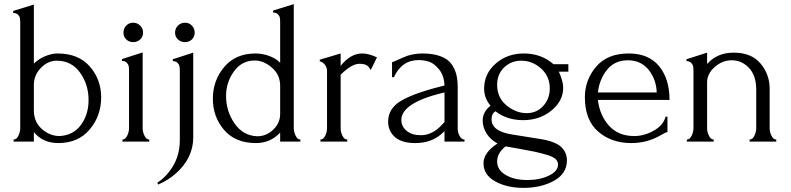

<svg xmlns="http://www.w3.org/2000/svg" viewBox="-20 -686 3833 930"><path d="M259 -427Q360 -427 415 -364Q470 -301 470 -214Q470 -125 414.5 -59Q359 7 262 7Q188 7 144 -46V0H46V-10Q60 -10 69 -28.5Q78 -47 78 -65V-575Q78 -589 76.5 -598Q75 -607 67 -615Q59 -623 44 -623V-633L144 -664V-378Q166 -400 198 -413.5Q230 -427 259 -427ZM269 -27Q336 -31 372.5 -81.5Q409 -132 409 -201Q409 -277 367.5 -334.5Q326 -392 255 -392Q212 -392 178 -357Q144 -322 144 -275V-151Q144 -96 182.5 -61.5Q221 -27 269 -27Z M703 0H573V-10Q587 -10 596 -28.5Q605 -47 605 -65V-342Q605 -356 603.5 -365Q602 -374 594 -382.5Q586 -391 571 -391V-400L671 -432V-65Q671 -47 680 -28.5Q689 -10 703 -10ZM591.5 -495Q578 -508 578 -528Q578 -548 591.5 -562Q605 -576 625 -576Q645 -576 659 -562Q673 -548 673 -528Q673 -508 659 -495Q645 -482 625 -482Q605 -482 591.5 -495Z M817 -399 916 -431V-21Q916 80 831 155Q793 188 746 208L742 199Q773 179 796 150Q851 83 851 -6V-341Q851 -355 849.5 -364Q848 -373 840 -381.5Q832 -390 817 -390ZM842 -495Q828 -508 828 -528Q828 -548 842 -562Q856 -576 876 -576Q896 -576 909.5 -562Q923 -548 923 -528Q923 -508 909.5 -495Q896 -482 876 -482Q856 -482 842 -495Z M1435 0H1337V-44Q1290 7 1220 7Q1120 7 1065.5 -56.5Q1011 -120 1011 -208Q1011 -296 1066 -361.5Q1121 -427 1218 -427Q1252 -427 1285 -414.5Q1318 -402 1337 -382V-577Q1337 -591 1335.5 -600Q1334 -609 1326 -617Q1318 -625 1303 -625V-635L1403 -666V-65Q1403 -47 1412 -28.5Q1421 -10 1435 -10ZM1227 -26Q1270 -26 1303.5 -58Q1337 -90 1337 -134V-271Q1337 -324 1297 -358.5Q1257 -393 1214 -393Q1151 -393 1113 -340Q1075 -287 1075 -222Q1075 -147 1116.5 -87.5Q1158 -28 1227 -26Z M1806 -408 1776 -347Q1765 -366 1753 -371.5Q1741 -377 1721 -377Q1683 -377 1630 -324V-64Q1630 -46 1639 -28Q1648 -10 1662 -10V0H1532V-10Q1546 -10 1555 -28Q1564 -46 1564 -64V-343Q1564 -358 1554.5 -371.5Q1545 -385 1529 -389V-397L1630 -427V-367Q1678 -427 1734 -427Q1766 -427 1806 -408Z M2230 0H2133V-51L2128 -46Q2075 7 1992 7Q1926 7 1893 -22Q1860 -51 1860 -97Q1860 -162 1925.5 -199.5Q1991 -237 2133 -272Q2131 -320 2107 -349.5Q2083 -379 2058.5 -387Q2034 -395 2008 -395Q1926 -395 1888 -312H1879V-385Q1885 -386 1896.5 -391.5Q1908 -397 1911 -398Q1913 -399 1928 -405.5Q1943 -412 1952.5 -415.5Q1962 -419 1982.5 -423Q2003 -427 2025 -427Q2078 -427 2114 -413.5Q2150 -400 2167 -375.5Q2184 -351 2190.5 -324.5Q2197 -298 2197 -263V-65Q2197 -44 2206.5 -27Q2216 -10 2230 -10ZM2122 -83 2133 -95V-238L2123 -236Q1924 -187 1924 -105Q1924 -73 1950 -52Q1976 -31 2018 -31Q2075 -31 2122 -83Z M2534 186Q2595 186 2639 164.5Q2683 143 2683 111Q2683 95 2670 83.5Q2657 72 2625.5 63Q2594 54 2570.5 49Q2547 44 2497 35Q2486 33 2480 32L2429 23Q2388 55 2388 96Q2388 137 2429.5 161.5Q2471 186 2534 186ZM2464 -34 2589 -14Q2665 -3 2695.5 23.5Q2726 50 2726 91Q2726 155 2663.5 189.5Q2601 224 2516 224Q2435 224 2378.5 192.5Q2322 161 2322 105Q2322 53 2390 9Q2356 -9 2337 -39Q2318 -69 2318 -102Q2318 -144 2356 -174Q2325 -210 2325 -257Q2325 -329 2381 -378Q2437 -427 2517 -427Q2602 -427 2661 -375H2733V-339H2687Q2708 -292 2708 -261Q2708 -197 2651 -150.5Q2594 -104 2514 -104Q2435 -104 2380 -147Q2361 -136 2361 -108Q2361 -49 2464 -34ZM2505 -392Q2456 -392 2422 -359.5Q2388 -327 2388 -275Q2388 -213 2433.5 -175.5Q2479 -138 2531 -138Q2580 -138 2611.5 -173Q2643 -208 2643 -258Q2643 -316 2601 -354Q2559 -392 2505 -392Z M3223 -202H2876Q2885 -127 2930 -77Q2975 -27 3052 -27Q3100 -27 3146.5 -53Q3193 -79 3204 -121H3213V-46Q3205 -46 3182 -32Q3116 7 3038 7Q2941 7 2877 -49Q2813 -105 2813 -215Q2813 -299 2867.5 -363Q2922 -427 3025 -427Q3122 -427 3172.5 -365.5Q3223 -304 3223 -202ZM2876 -238H3161Q3159 -301 3122 -347.5Q3085 -394 3021 -394Q2957 -394 2920 -347.5Q2883 -301 2876 -238Z M3708 -258V-65Q3708 -47 3717 -28.5Q3726 -10 3740 -10V0H3611V-10Q3625 -10 3634 -28.5Q3643 -47 3643 -65V-251Q3643 -320 3608 -357Q3573 -394 3524 -394Q3479 -394 3442 -361.5Q3405 -329 3405 -287V-65Q3405 -47 3414 -28.5Q3423 -10 3437 -10V0H3307V-10Q3321 -10 3330 -28.5Q3339 -47 3339 -65V-341Q3339 -355 3337.5 -364Q3336 -373 3328 -381.5Q3320 -390 3305 -390V-399L3405 -431V-376Q3453 -431 3534 -431Q3620 -431 3664 -378Q3708 -325 3708 -258Z"/></svg>

Font: Forum
Style: Regular
Weight: 400
Designer: Denis Masharov
Foundry: Denis Masharov
Version: Version 1.000